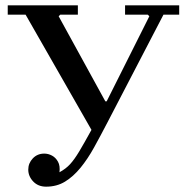

<svg xmlns="http://www.w3.org/2000/svg" viewBox="-20 -690 692 720"><path d="M153 10Q123 10 104.5 -9.5Q86 -29 86 -54Q86 -78 103 -96Q120 -114 146 -114Q161 -114 175 -106.5Q189 -99 197.5 -83.5Q206 -68 203 -44Q227 -57 243 -74.5Q259 -92 277 -122Q295 -152 323 -203L76 -635H9V-670H272V-635H206L200 -629L375 -310H380L540 -629L534 -635H449V-670H652V-635H593L383 -231Q357 -181 333 -137.5Q309 -94 282 -61Q255 -28 224 -9Q193 10 153 10Z"/></svg>

Font: Brygada 1918 Medium
Style: Regular
Weight: 500
Designer: Mateusz Machalski | Borys Kosmynka | Przemek Hoffer
Foundry: NIEPODLEGLA 2018
Version: Version 3.006